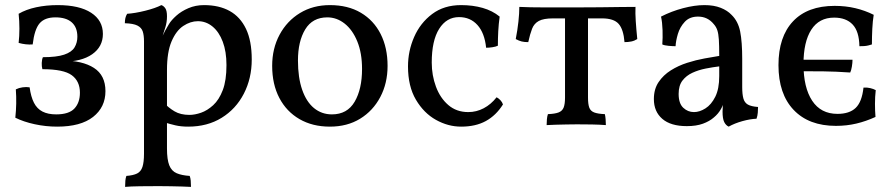

<svg xmlns="http://www.w3.org/2000/svg" viewBox="-20 -487 3485 752"><path d="M204 9Q159 9 115.5 -0.5Q72 -10 40 -26Q43 -54 43.5 -81.5Q44 -109 42 -137Q54 -143 68.5 -145Q83 -147 96 -145Q101 -108 113 -84.5Q125 -61 146.5 -50Q168 -39 200 -39Q250 -39 271.5 -62Q293 -85 293 -124Q293 -169 261 -192.5Q229 -216 146 -216Q143 -227 143.5 -240.5Q144 -254 148 -263Q202 -263 231.5 -273Q261 -283 272 -301.5Q283 -320 283 -343Q283 -380 261 -399.5Q239 -419 197 -419Q155 -419 135 -395.5Q115 -372 108 -313Q95 -312 81 -313.5Q67 -315 53 -319Q56 -345 56 -375Q56 -405 53 -433Q82 -450 121.5 -458.5Q161 -467 206 -467Q291 -467 337 -437Q383 -407 383 -354Q383 -304 341 -274.5Q299 -245 223 -245V-250Q303 -250 348 -221Q393 -192 393 -130Q393 -67 344.5 -29Q296 9 204 9Z M470 245Q470 231 471 220.5Q472 210 475 202Q502 200 517 192.5Q532 185 538 166.5Q544 148 544 115V-325Q544 -349 539 -364Q534 -379 518 -387Q502 -395 469 -396Q469 -407 471 -416Q473 -425 478 -433Q509 -435 549 -445Q589 -455 612 -467Q621 -464 627.5 -454.5Q634 -445 634 -423Q634 -400 627.5 -379.5Q621 -359 610 -325L634 -306V95Q634 138 643 160.5Q652 183 672 191.5Q692 200 723 202Q726 210 727 220.5Q728 231 728 245Q713 244 692.5 243.5Q672 243 649 242.5Q626 242 602 242Q567 242 528.5 242.5Q490 243 470 245ZM717 9Q689 9 667.5 4Q646 -1 620 -9V-86Q640 -65 663.5 -51Q687 -37 722 -37Q743 -37 767.5 -45.5Q792 -54 815 -75Q838 -96 852.5 -134Q867 -172 867 -232Q867 -285 852.5 -323.5Q838 -362 812.5 -383Q787 -404 755 -404Q726 -404 698 -385.5Q670 -367 652 -325Q634 -283 634 -213L605 -319Q618 -351 627.5 -368Q637 -385 642 -393Q651 -408 670.5 -425.5Q690 -443 718 -455Q746 -467 779 -467Q838 -467 879.5 -444Q921 -421 943.5 -374Q966 -327 966 -254Q966 -180 935 -120Q904 -60 848 -25.5Q792 9 717 9Z M1272 9Q1204 9 1153 -20.5Q1102 -50 1074 -103.5Q1046 -157 1046 -229Q1046 -297 1075 -351Q1104 -405 1155 -436Q1206 -467 1272 -467Q1343 -467 1393.5 -437Q1444 -407 1471 -353.5Q1498 -300 1498 -229Q1498 -161 1469.5 -107Q1441 -53 1390.5 -22Q1340 9 1272 9ZM1280 -39Q1340 -39 1369 -88.5Q1398 -138 1398 -217Q1398 -279 1379.5 -324.5Q1361 -370 1330 -394.5Q1299 -419 1262 -419Q1204 -419 1175.5 -372Q1147 -325 1147 -250Q1147 -183 1163.5 -135.5Q1180 -88 1210 -63.5Q1240 -39 1280 -39Z M1950 -78Q1923 -35 1883 -13Q1843 9 1786 9Q1735 9 1687.5 -17.5Q1640 -44 1609 -96.5Q1578 -149 1578 -227Q1578 -287 1602 -342Q1626 -397 1672.5 -432Q1719 -467 1786 -467Q1832 -467 1870.5 -456Q1909 -445 1937 -422Q1933 -393 1931.5 -365Q1930 -337 1930 -308Q1922 -304 1908.5 -302Q1895 -300 1884 -300Q1878 -358 1850 -389Q1822 -420 1778 -420Q1729 -420 1700 -374Q1671 -328 1671 -242Q1671 -192 1687.5 -147.5Q1704 -103 1736 -75.5Q1768 -48 1814 -48Q1846 -48 1874.5 -63Q1903 -78 1925 -106Q1933 -102 1940 -94.5Q1947 -87 1950 -78Z M2121 3Q2121 -8 2122 -19.5Q2123 -31 2126 -40Q2153 -41 2167.5 -46.5Q2182 -52 2187.5 -65.5Q2193 -79 2193 -105V-438H2283V-105Q2283 -79 2288 -65.5Q2293 -52 2307.5 -46.5Q2322 -41 2349 -40Q2351 -32 2352 -20Q2353 -8 2353 3Q2328 1 2298.5 0.5Q2269 0 2240 0Q2220 0 2198 0.5Q2176 1 2156 1.5Q2136 2 2121 3ZM2049 -322Q2034 -322 2023.5 -324.5Q2013 -327 2000 -334Q2007 -370 2010.5 -402.5Q2014 -435 2014 -460Q2034 -459 2058.5 -458.5Q2083 -458 2111.5 -458Q2140 -458 2172.5 -458Q2205 -458 2241 -458Q2288 -458 2330 -458.5Q2372 -459 2408 -459.5Q2444 -460 2469 -460Q2468 -435 2470 -404.5Q2472 -374 2476 -334Q2465 -327 2452.5 -324.5Q2440 -322 2426 -322Q2422 -372 2403 -393.5Q2384 -415 2338 -415H2146Q2109 -415 2090.5 -405Q2072 -395 2064 -374.5Q2056 -354 2049 -322Z M2834 9Q2823 4 2816.5 -9Q2810 -22 2810 -50Q2810 -59 2811 -71.5Q2812 -84 2815 -94H2817Q2814 -78 2803.5 -59.5Q2793 -41 2776 -27Q2759 -12 2733 -2.5Q2707 7 2670 7Q2607 7 2574 -21.5Q2541 -50 2541 -99Q2541 -138 2559.5 -165.5Q2578 -193 2607.5 -211.5Q2637 -230 2671.5 -241Q2706 -252 2739 -258Q2772 -264 2797 -268Q2797 -309 2795.5 -332Q2794 -355 2789.5 -368.5Q2785 -382 2776 -392Q2764 -407 2748.5 -414.5Q2733 -422 2714 -422Q2681 -422 2662 -401.5Q2643 -381 2635 -354Q2627 -327 2626 -306Q2615 -306 2598.5 -307.5Q2582 -309 2574 -313Q2576 -338 2575 -369Q2574 -400 2569 -422Q2610 -443 2655.5 -455Q2701 -467 2739 -467Q2776 -467 2802.5 -456.5Q2829 -446 2845 -429Q2871 -404 2879 -363.5Q2887 -323 2887 -256V-146Q2887 -118 2891.5 -101.5Q2896 -85 2909 -77.5Q2922 -70 2949 -68Q2949 -58 2948 -45.5Q2947 -33 2943 -22Q2918 -21 2887.5 -12.5Q2857 -4 2834 9ZM2698 -48Q2720 -48 2743 -62.5Q2766 -77 2781.5 -108Q2797 -139 2797 -189V-227Q2772 -224 2744 -218.5Q2716 -213 2692 -202Q2668 -191 2653 -171.5Q2638 -152 2638 -119Q2638 -82 2656 -65Q2674 -48 2698 -48Z M3254 6Q3148 6 3088.5 -56.5Q3029 -119 3029 -232Q3029 -343 3086 -403.5Q3143 -464 3249 -464Q3292 -464 3330 -455Q3368 -446 3402 -429Q3398 -404 3396.5 -374Q3395 -344 3395 -313Q3389 -311 3381 -309Q3373 -307 3364 -306.5Q3355 -306 3346 -306Q3345 -364 3319.5 -391Q3294 -418 3247 -418Q3188 -418 3157.5 -370.5Q3127 -323 3127 -236Q3127 -144 3161 -92.5Q3195 -41 3260 -41Q3307 -41 3331.5 -64.5Q3356 -88 3362 -144Q3375 -145 3388 -142Q3401 -139 3410 -134Q3407 -108 3407 -80.5Q3407 -53 3409 -29Q3372 -12 3334 -3Q3296 6 3254 6ZM3310 -203Q3252 -207 3206.5 -207.5Q3161 -208 3121 -208V-253H3319Q3319 -241 3316.5 -226Q3314 -211 3310 -203Z"/></svg>

Font: Vollkorn
Style: Regular
Weight: 400
Designer: Friedrich Althausen
Foundry: Friedrich Althausen
Version: Version 5.001